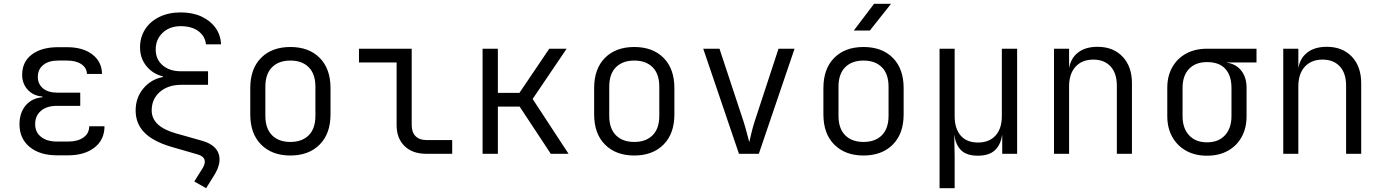

<svg xmlns="http://www.w3.org/2000/svg" viewBox="-20 -805 7240 1005"><path d="M336 8H279Q188 8 135 -36Q82 -80 82 -154Q82 -214 114 -252.5Q146 -291 202 -296V-300Q155 -303 125.5 -335Q96 -367 96 -413Q96 -482 147 -520Q198 -558 284 -558H331Q414 -558 463.5 -520Q513 -482 514 -418H435Q434 -450 406 -469Q378 -488 331 -488H284Q235 -488 206.5 -465Q178 -442 178 -403Q178 -365 205 -342.5Q232 -320 280 -320H400V-251H278Q225 -251 194.5 -225Q164 -199 164 -155Q164 -113 195 -88.5Q226 -64 279 -64H336Q387 -64 417 -85.5Q447 -107 447 -144H527Q527 -74 475 -33Q423 8 336 8Z M926 -668Q868 -668 831.5 -633.5Q795 -599 795 -546Q795 -494 831.5 -463Q868 -432 926 -432H1069V-361H928Q860 -361 817 -324Q774 -287 774 -227Q774 -144 897 -108L1042 -67Q1110 -46 1125 1.5Q1140 49 1102 111L1059 180L997 145L1042 73Q1056 49 1050.5 31Q1045 13 1017 4L875 -37Q781 -65 735.5 -111.5Q690 -158 690 -227Q690 -293 730 -341.5Q770 -390 833 -402V-405Q780 -418 746.5 -459Q713 -500 713 -557Q713 -610 739.5 -651.5Q766 -693 814.5 -716.5Q863 -740 926 -740Q988 -740 1034.5 -718.5Q1081 -697 1108 -659.5Q1135 -622 1137 -573H1058Q1054 -615 1019 -641.5Q984 -668 926 -668Z M1500 9Q1404 9 1347 -48Q1290 -105 1290 -206V-344Q1290 -445 1346.5 -502Q1403 -559 1500 -559Q1597 -559 1653.5 -502Q1710 -445 1710 -344V-206Q1710 -105 1653 -48Q1596 9 1500 9ZM1500 -62Q1561 -62 1596 -97Q1631 -132 1631 -199V-351Q1631 -418 1596 -453Q1561 -488 1500 -488Q1439 -488 1404 -453Q1369 -418 1369 -351V-199Q1369 -132 1404 -97Q1439 -62 1500 -62Z M2211 0Q2139 0 2097.5 -40.5Q2056 -81 2056 -150V-478H1859V-550H2135V-150Q2135 -113 2155 -92.5Q2175 -72 2211 -72H2347V0Z M2506 0V-550H2586V-319H2699L2855 -550H2946L2768 -287L2956 0H2863L2700 -247H2586V0Z M3300 9Q3204 9 3147 -48Q3090 -105 3090 -206V-344Q3090 -445 3146.5 -502Q3203 -559 3300 -559Q3397 -559 3453.5 -502Q3510 -445 3510 -344V-206Q3510 -105 3453 -48Q3396 9 3300 9ZM3300 -62Q3361 -62 3396 -97Q3431 -132 3431 -199V-351Q3431 -418 3396 -453Q3361 -488 3300 -488Q3239 -488 3204 -453Q3169 -418 3169 -351V-199Q3169 -132 3204 -97Q3239 -62 3300 -62Z M3848 0 3661 -550H3746L3872 -169Q3882 -138 3889.5 -108Q3897 -78 3902 -61Q3906 -78 3913 -108Q3920 -138 3930 -169L4055 -550H4139L3952 0Z M4500 9Q4404 9 4347 -48Q4290 -105 4290 -206V-344Q4290 -445 4346.5 -502Q4403 -559 4500 -559Q4597 -559 4653.5 -502Q4710 -445 4710 -344V-206Q4710 -105 4653 -48Q4596 9 4500 9ZM4500 -62Q4561 -62 4596 -97Q4631 -132 4631 -199V-351Q4631 -418 4596 -453Q4561 -488 4500 -488Q4439 -488 4404 -453Q4369 -418 4369 -351V-199Q4369 -132 4404 -97Q4439 -62 4500 -62ZM4449 -645 4555 -785H4644L4533 -645Z M4898 180V-550H4977V-197Q4977 -132 5008.5 -95.5Q5040 -59 5099 -59Q5158 -59 5191 -95.5Q5224 -132 5224 -197V-550H5304V0H5226V-97H5225Q5218 -47 5187.5 -18.5Q5157 10 5098 10Q5040 10 5011 -18.5Q4982 -47 4976 -97H4975L4977 15V180Z M5497 0V-550H5576V-448Q5585 -501 5623.5 -530.5Q5662 -560 5725 -560Q5807 -560 5856 -508.5Q5905 -457 5905 -369V0H5826V-356Q5826 -422 5793 -457.5Q5760 -493 5703 -493Q5644 -493 5610 -456Q5576 -419 5576 -353V0Z M6298 10Q6235 10 6188.5 -16Q6142 -42 6116 -88.5Q6090 -135 6090 -197V-345Q6090 -407 6116 -453Q6142 -499 6188.5 -524.5Q6235 -550 6298 -550H6557V-478H6402V-477Q6450 -470 6477.5 -435Q6505 -400 6505 -345V-197Q6505 -135 6479.5 -88.5Q6454 -42 6407.5 -16Q6361 10 6298 10ZM6298 -60Q6358 -60 6392 -97Q6426 -134 6426 -197V-345Q6426 -409 6394 -444.5Q6362 -480 6298 -480Q6238 -480 6204 -444.5Q6170 -409 6170 -345V-197Q6170 -134 6204 -97Q6238 -60 6298 -60Z M6697 0V-550H6776V-448Q6785 -501 6823.5 -530.5Q6862 -560 6925 -560Q7007 -560 7056 -508.5Q7105 -457 7105 -369V0H7026V-356Q7026 -422 6993 -457.5Q6960 -493 6903 -493Q6844 -493 6810 -456Q6776 -419 6776 -353V0Z"/></svg>

Font: JetBrains Mono NL Light
Style: Regular
Weight: 300
Monospace: yes
Designer: Philipp Nurullin, Konstantin Bulenkov
Foundry: JetBrains
Version: Version 2.305; ttfautohint (v1.8.4.7-5d5b)